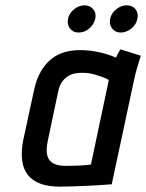

<svg xmlns="http://www.w3.org/2000/svg" viewBox="-20 -696 548 720"><path d="M297 -676Q276 -676 257.5 -661Q239 -646 235 -625Q231 -604 242.5 -589Q254 -574 275 -574Q297 -574 314.5 -589Q332 -604 337 -625Q342 -646 330 -661Q318 -676 297 -676ZM455 -676Q434 -676 415.5 -661Q397 -646 393 -625Q389 -604 400.5 -589Q412 -574 433 -574Q454 -574 472.5 -589Q491 -604 495 -625Q500 -646 488.5 -661Q477 -676 455 -676ZM508 -487 432 -511Q425 -501 420 -490.5Q415 -480 415 -480Q402 -486 381.5 -492.5Q361 -499 334.5 -503.5Q308 -508 279 -508Q249 -508 222.5 -500.5Q196 -493 173.5 -475.5Q151 -458 133.5 -428.5Q116 -399 107 -355L67 -170Q59 -128 63 -95Q67 -62 84.5 -40Q102 -18 132 -7Q162 4 205 4Q225 4 250.5 3Q276 2 302 1Q328 0 350 -1.5Q372 -3 385.5 -4Q399 -5 399 -5L482 -393Q487 -417 494 -441.5Q501 -466 508 -487ZM159 -167 198 -352Q203 -377 214.5 -391.5Q226 -406 239.5 -413Q253 -420 266 -421.5Q279 -423 289 -423Q300 -423 312 -421.5Q324 -420 337.5 -416Q351 -412 363.5 -407.5Q376 -403 388 -396L321 -79Q315 -78 305 -77Q295 -76 282.5 -75.5Q270 -75 256 -74.5Q242 -74 227 -74Q198 -74 180.5 -83Q163 -92 157.5 -112.5Q152 -133 159 -167Z"/></svg>

Font: Advent Pro SemiBold
Style: Italic
Weight: 600
Italic angle: -12°
Version: Version 3.000